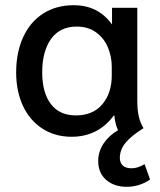

<svg xmlns="http://www.w3.org/2000/svg" viewBox="-20 -515 613 737"><path d="M556 174Q516 202 466 202Q418 202 387.5 175.5Q357 149 357 103Q357 67 377.5 36Q398 5 433 -15Q422 -39 419 -71L417 -72Q388 -32 347 -11Q306 10 255 10Q191 10 142.5 -21.5Q94 -53 68 -109Q42 -165 42 -237Q42 -313 68.5 -371.5Q95 -430 145 -462.5Q195 -495 263 -495Q357 -495 410 -421V-485H507V-129Q507 -92 513 -67Q519 -42 531 -23Q484 6 462 33Q440 60 440 91Q440 110 451.5 120.5Q463 131 485 131Q509 131 535 115ZM409 -259Q409 -298 394 -333.5Q379 -369 348.5 -391Q318 -413 274 -413Q210 -413 176 -365.5Q142 -318 142 -237Q142 -160 175 -116Q208 -72 271 -72Q337 -72 373 -115Q409 -158 409 -225Z"/></svg>

Font: Niramit Medium
Style: Regular
Weight: 500
Designer: Katatrad Aksorn Co.,Ltd.
Foundry: Cadson Demak Co.,Ltd.
Version: Version 1.000; ttfautohint (v1.6)